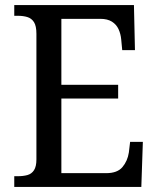

<svg xmlns="http://www.w3.org/2000/svg" viewBox="-20 -734 621 754"><path d="M36 0V-42H50Q71 -42 87.5 -46.5Q104 -51 113.5 -65.5Q123 -80 123 -108V-601Q123 -632 113.5 -647Q104 -662 87.5 -667Q71 -672 50 -672H36V-714H506L510 -537H460L456 -579Q454 -601 445.5 -619.5Q437 -638 419.5 -649Q402 -660 374 -660H221V-401H444V-347H221V-54H397Q441 -54 461 -78Q481 -102 486 -135L491 -177H541L535 0Z"/></svg>

Font: Noto Serif SemiCondensed
Style: Regular
Weight: 400
Width: 4
Designer: Monotype Design Team
Foundry: Monotype Imaging Inc.
Version: Version 2.013